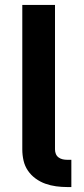

<svg xmlns="http://www.w3.org/2000/svg" viewBox="-20 -755 340 775"><path d="M251 0Q229 0 206.5 -3Q184 -6 163 -13.5Q142 -21 123.5 -34.5Q105 -48 92.5 -66.5Q80 -85 75 -107Q70 -129 70 -152V-735H202V-152Q202 -142 205.5 -133.5Q209 -125 216.5 -119.5Q224 -114 233 -112Q242 -110 251 -110H268V0Z"/></svg>

Font: Iosevka Aile Extrabold
Style: Regular
Weight: 800
Designer: Belleve Invis
Foundry: Belleve Invis
Version: Version 27.3.5; ttfautohint (v1.8.4)